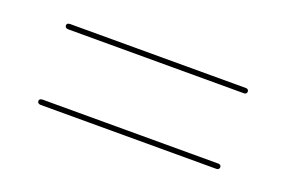

<svg xmlns="http://www.w3.org/2000/svg" viewBox="-39 -523 534 358"><g transform="rotate(20 228.0 -344.0)"><path d="M47.5 -418.5Q47.5 -421 49.2 -422.2Q51 -423.5 54 -423.5H403Q405.5 -423.5 407 -422Q408.5 -420.5 408.5 -418.5Q408.5 -416 407 -414.5Q405.5 -413 403 -413H54Q51 -413 49.2 -414.5Q47.5 -416 47.5 -418.5ZM47.5 -268.5Q47.5 -271 49.2 -272.2Q51 -273.5 54 -273.5H403Q405.5 -273.5 407 -272Q408.5 -270.5 408.5 -268.5Q408.5 -266 407 -264.5Q405.5 -263 403 -263H54Q51 -263 49.2 -264.5Q47.5 -266 47.5 -268.5Z"/></g></svg>

Font: Fraunces 120pt
Style: Bold
Weight: 700
Version: Version 1.000;[b76b70a41]